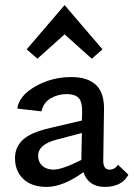

<svg xmlns="http://www.w3.org/2000/svg" viewBox="-20 -729 525 755"><path d="M234 -594 127 -498 85 -535 234 -709 383 -535 341 -498ZM444 -81 485 -42Q459 6 392 6Q328 6 308 -52Q228 6 163 6Q105 6 72 -25Q39 -56 39 -107Q39 -150 69.5 -179Q100 -208 178 -226L302 -255L303 -287Q304 -328 289.5 -343.5Q275 -359 242 -359Q208 -359 179.5 -342.5Q151 -326 143 -291L48 -302Q55 -353 119.5 -389.5Q184 -426 260 -426Q325 -426 357.5 -395Q390 -364 389 -300L386 -97Q386 -62 411 -62Q431 -62 444 -81ZM191 -62Q224 -62 300 -100V-111L302 -206L203 -180Q130 -161 130 -117Q130 -92 146.5 -77Q163 -62 191 -62Z"/></svg>

Font: EauTestText Semibold
Style: Regular
Weight: 600
Designer: Christian Thalmann (Catharsis Fonts)
Version: Version 0.001;PS 000.001;hotconv 1.0.88;makeotf.lib2.5.64775